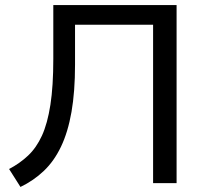

<svg xmlns="http://www.w3.org/2000/svg" viewBox="-20 -725 804 760"><path d="M61 15 16 -56Q58 -78 91 -109Q124 -140 146 -188Q168 -236 179.5 -310Q191 -384 191 -492V-705H679V0H586V-627H277V-469Q277 -362 263 -282Q249 -202 221.5 -144.5Q194 -87 153.5 -48.5Q113 -10 61 15Z"/></svg>

Font: Mulish Medium
Style: Regular
Weight: 500
Designer: Vernon Adams
Foundry: Vernon Adams
Version: Version 3.603; ttfautohint (v1.8.3)